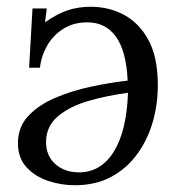

<svg xmlns="http://www.w3.org/2000/svg" viewBox="-20 -536 532 567"><path d="M201 11Q160 11 121.5 -2Q83 -15 58 -42.5Q33 -70 33 -113Q33 -161 63.5 -193.5Q94 -226 143 -247Q192 -268 248.5 -280Q305 -292 357 -298Q353 -385 322.5 -427.5Q292 -470 238 -470Q197 -470 167 -451Q137 -432 119.5 -401.5Q102 -371 98 -336H66L76 -511H118L113 -470Q148 -495 179.5 -505.5Q211 -516 248 -516Q302 -516 346.5 -492Q391 -468 418 -418.5Q445 -369 446 -291Q447 -233 432 -179Q417 -125 386 -82Q355 -39 309 -14Q263 11 201 11ZM213 -27Q278 -27 316 -88Q354 -149 358 -262Q297 -254 241.5 -238Q186 -222 151 -192.5Q116 -163 116 -116Q116 -76 143.5 -51.5Q171 -27 213 -27Z"/></svg>

Font: Lora
Style: Italic
Weight: 400
Italic angle: -3°
Designer: Olga Karpushina, Alexei Vanyashin (Cyrillic)
Foundry: Cyreal
Version: Version 3.008